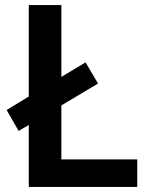

<svg xmlns="http://www.w3.org/2000/svg" viewBox="-20 -734 590 754"><path d="M93 0V-243L53 -220L6 -302L93 -355V-714H221V-432L316 -489L365 -406L221 -320V-108H519V0Z"/></svg>

Font: Noto Sans Bassa Vah SemiBold
Style: Regular
Weight: 600
Designer: Monotype Design Team
Foundry: Monotype Imaging Inc.
Version: Version 2.002; ttfautohint (v1.8.4.7-5d5b)